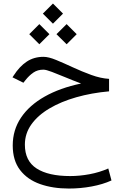

<svg xmlns="http://www.w3.org/2000/svg" viewBox="-20 -732 702 1089"><path d="M280.3 -711.9 337.4 -654.8 280.3 -597.7 223.1 -654.8ZM357.9 -595.2 415 -538.1 357.9 -481 300.3 -538.1ZM203.1 -595.2 260.3 -538.1 203.1 -481 146 -538.1ZM598.6 -284.7V-213.9Q499.5 -205.1 412.8 -180.4Q326.2 -155.8 260.5 -116.9Q194.8 -78.1 158 -26.4Q121.1 25.4 121.1 88.4Q121.1 180.7 187.7 223.6Q254.4 266.6 377.9 266.6Q431.6 266.6 488 256.1Q544.4 245.6 594.2 223.6L612.3 291.5Q563 314 499.5 325.7Q436 337.4 370.6 337.4Q279.3 337.4 207.3 312Q135.3 286.6 93.8 232.4Q52.2 178.2 52.2 92.8Q52.2 5.4 99.1 -64.7Q146 -134.8 233.2 -184.1Q320.3 -233.4 439.9 -258.3Q394.5 -275.4 351.1 -293.5Q307.6 -311.5 274.4 -324.2Q241.2 -336.9 226.1 -336.9Q193.8 -336.9 169.7 -320.6Q145.5 -304.2 124 -276.9L112.8 -262.7L50.8 -293.5L57.6 -303.7Q90.8 -355.5 131.8 -382.6Q172.9 -409.7 226.6 -409.7Q255.4 -409.7 298.6 -391.8Q341.8 -374 393.3 -350.1Q444.8 -326.2 497.8 -306.9Q550.8 -287.6 598.6 -284.7Z"/></svg>

Font: Vazirmatn FD NL Light
Style: Regular
Weight: 300
Designer: Saber Rastikerdar
Foundry: Saber Rastikerdar
Version: Version 33.003